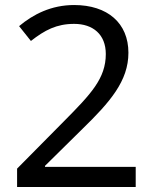

<svg xmlns="http://www.w3.org/2000/svg" viewBox="-20 -744 612 764"><path d="M520 0V-80H159V-84L308 -231C418 -338 491 -422 491 -534C491 -652 408 -724 275 -724C184 -724 112 -687 56 -640L103 -581C158 -624 205 -649 275 -649C350 -649 401 -607 401 -529C401 -432 342 -370 235 -262L48 -73V0Z"/></svg>

Font: Noto Sans Bhaiksuki
Style: Regular
Weight: 400
Designer: Monotype Design Team
Foundry: Monotype Imaging Inc.
Version: Version 2.002